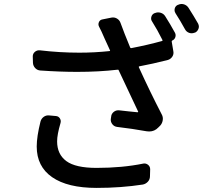

<svg xmlns="http://www.w3.org/2000/svg" viewBox="-20 -876 1040 947"><path d="M179.7 -276.4Q183.6 -291 195.8 -299.8Q208 -308.6 223.6 -306.6L255.9 -303.7Q268.6 -302.7 275.4 -292Q282.2 -281.2 278.3 -268.6Q261.7 -211.9 261.7 -178.7Q261.7 -115.2 307.1 -81.5Q352.5 -47.9 456.1 -47.9Q583 -47.9 687.5 -69.3Q700.2 -71.3 710.4 -63Q720.7 -54.7 720.7 -41L719.7 -6.8Q719.7 8.8 709.5 20Q699.2 31.2 684.6 34.2Q577.1 50.8 456.1 50.8Q313.5 50.8 237.3 -2Q161.1 -54.7 161.1 -153.3Q161.1 -202.1 179.7 -276.4ZM730.5 -769.5Q722.7 -780.3 726.6 -793.5Q730.5 -806.6 743.2 -811.5H744.1Q757.8 -817.4 772.5 -813Q787.1 -808.6 794.9 -795.9Q819.3 -757.8 842.8 -714.8Q848.6 -704.1 844.7 -692.4Q840.8 -680.7 829.1 -675.8Q826.2 -673.8 827.1 -669.9L835 -623Q837.9 -608.4 829.6 -596.2Q821.3 -584 807.6 -580.1Q730.5 -560.5 667 -548.8Q663.1 -547.9 665 -543.9Q719.7 -423.8 777.3 -312.5Q785.2 -298.8 782.7 -283.2Q780.3 -267.6 770.5 -256.8L760.7 -247.1Q742.2 -227.5 715.8 -227.5Q710 -227.5 703.1 -228.5Q632.8 -241.2 557.6 -250Q543 -252 534.2 -263.2Q525.4 -274.4 526.4 -288.1L528.3 -300.8Q529.3 -314.5 540.5 -323.7Q551.8 -333 566.4 -332Q582 -330.1 614.3 -326.7Q646.5 -323.2 658.2 -322.3Q660.2 -322.3 661.1 -323.7Q662.1 -325.2 661.1 -326.2Q578.1 -502 565.4 -529.3Q564.5 -533.2 559.6 -532.2Q468.8 -521.5 360.4 -521.5Q275.4 -521.5 178.7 -528.3Q164.1 -529.3 153.8 -540Q143.6 -550.8 142.6 -565.4L141.6 -597.7Q141.6 -611.3 151.9 -620.1Q162.1 -628.9 175.8 -627.9Q275.4 -616.2 371.1 -616.2Q446.3 -616.2 519.5 -624Q524.4 -624 522.5 -627.9Q508.8 -656.2 496.1 -685.5Q479.5 -724.6 468.8 -744.1Q462.9 -754.9 467.8 -766.6Q472.7 -778.3 485.4 -780.3L529.3 -789.1Q543.9 -792 556.6 -784.7Q569.3 -777.3 574.2 -763.7Q591.8 -714.8 622.1 -641.6Q624 -637.7 627.9 -638.7Q709 -654.3 779.3 -673.8Q783.2 -674.8 781.2 -678.7Q755.9 -729.5 730.5 -769.5ZM845.7 -810.5Q840.8 -818.4 840.8 -826.2Q840.8 -830.1 841.8 -834Q845.7 -847.7 858.4 -852.5H859.4Q867.2 -856.4 875 -856.4Q880.9 -856.4 887.7 -854.5Q902.3 -849.6 910.2 -836.9Q936.5 -795.9 957 -759.8Q960.9 -752 960.9 -745.1Q960.9 -739.3 959 -734.4Q954.1 -720.7 941.4 -714.8H939.5Q932.6 -711.9 925.8 -711.9Q918.9 -711.9 913.1 -713.9Q899.4 -718.8 892.6 -731.4Q869.1 -774.4 845.7 -810.5Z"/></svg>

Font: Gen Jyuu Gothic L Monospace Medium
Style: Regular
Weight: 500
Designer: [Source Han Sans]
Ryoko NISHIZUKA  (kana & ideographs); Paul D. Hunt (Latin, Greek & Cyrillic); Wenlong ZHANG  (bopomofo
Version: Version 1.002.20150607